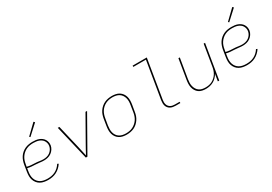

<svg xmlns="http://www.w3.org/2000/svg" viewBox="25 -1625 3550 2509"><g transform="rotate(-30 1800.0 -370.0)"><path d="M264 8Q233 8 203 2.5Q173 -3 147.5 -17Q122 -31 104 -53.5Q86 -76 76.5 -103.5Q67 -131 67 -161.5Q67 -192 72 -223L88 -323Q93 -351 102.5 -378.5Q112 -406 128.5 -431Q145 -456 168.5 -475.5Q192 -495 219 -507Q246 -519 274.5 -523.5Q303 -528 330 -528Q355 -528 379.5 -525Q404 -522 426 -513.5Q448 -505 466.5 -491Q485 -477 497 -457.5Q509 -438 513.5 -414.5Q518 -391 514 -366Q509 -339 492.5 -313.5Q476 -288 451.5 -271Q427 -254 398.5 -247Q370 -240 343 -240Q312 -240 281.5 -244.5Q251 -249 220 -250Q189 -251 158.5 -253.5Q128 -256 99 -264L92 -220Q87 -192 87.5 -164.5Q88 -137 96 -112Q104 -87 120.5 -66.5Q137 -46 159.5 -33.5Q182 -21 209 -16Q236 -11 264 -11Q292 -11 321 -16Q350 -21 377.5 -34.5Q405 -48 428 -69.5Q451 -91 467 -117L485 -108Q467 -80 442 -57Q417 -34 387.5 -19Q358 -4 326.5 2Q295 8 264 8ZM343 -258Q368 -258 392.5 -264Q417 -270 438.5 -285Q460 -300 474.5 -322.5Q489 -345 493 -369Q497 -390 492.5 -411Q488 -432 477.5 -449Q467 -466 450.5 -478Q434 -490 414.5 -497Q395 -504 373.5 -506.5Q352 -509 331 -509Q305 -509 279 -505Q253 -501 228 -489.5Q203 -478 182 -460Q161 -442 145.5 -419Q130 -396 121.5 -371Q113 -346 109 -320L102 -283Q131 -275 161.5 -272.5Q192 -270 222.5 -269Q253 -268 283 -263Q313 -258 343 -258ZM339 -594 326 -606 473 -748 489 -732Z M832 0 709 -520H733L815 -173Q823 -136 831.5 -99Q840 -62 848 -24Q868 -62 888.5 -99Q909 -136 930 -173L1127 -520H1151L856 0Z M1447 8Q1417 8 1388.5 2Q1360 -4 1336.5 -19Q1313 -34 1297 -56.5Q1281 -79 1273.5 -106.5Q1266 -134 1266.5 -163.5Q1267 -193 1272 -223L1288 -323Q1293 -351 1302 -378Q1311 -405 1327.5 -429.5Q1344 -454 1367 -474Q1390 -494 1416.5 -506Q1443 -518 1471 -523Q1499 -528 1527 -528Q1556 -528 1585 -522Q1614 -516 1637.5 -501Q1661 -486 1677 -463.5Q1693 -441 1700.5 -413.5Q1708 -386 1707.5 -356.5Q1707 -327 1702 -297L1685 -197Q1681 -169 1671.5 -142Q1662 -115 1645.5 -90.5Q1629 -66 1606.5 -46Q1584 -26 1557.5 -14Q1531 -2 1502.5 3Q1474 8 1447 8ZM1447 -11Q1472 -11 1498 -15.5Q1524 -20 1548 -31.5Q1572 -43 1593 -61.5Q1614 -80 1629 -102.5Q1644 -125 1652.5 -150Q1661 -175 1665 -200L1681 -300Q1686 -327 1686.5 -353.5Q1687 -380 1680.5 -404.5Q1674 -429 1660 -450Q1646 -471 1625 -484.5Q1604 -498 1578.5 -503.5Q1553 -509 1526 -509Q1501 -509 1475.5 -504.5Q1450 -500 1425.5 -488.5Q1401 -477 1380 -458.5Q1359 -440 1344.5 -417.5Q1330 -395 1321.5 -370Q1313 -345 1309 -320L1292 -220Q1288 -193 1287.5 -166.5Q1287 -140 1293 -115.5Q1299 -91 1313 -70Q1327 -49 1348 -35.5Q1369 -22 1394.5 -16.5Q1420 -11 1447 -11Z M2189 0Q2168 0 2148 -3.5Q2128 -7 2110.5 -16.5Q2093 -26 2080.5 -41Q2068 -56 2062 -75Q2056 -94 2056 -114.5Q2056 -135 2059 -156L2152 -716H1962V-735H2176L2080 -153Q2077 -135 2077 -117.5Q2077 -100 2082 -83.5Q2087 -67 2097.5 -54Q2108 -41 2122.5 -33Q2137 -25 2154.5 -22Q2172 -19 2189 -19H2258V0Z M2641 8Q2612 8 2584.5 1.5Q2557 -5 2535.5 -20.5Q2514 -36 2499.5 -59.5Q2485 -83 2479 -110Q2473 -137 2474 -165.5Q2475 -194 2480 -223L2529 -520H2550L2500 -220Q2496 -194 2495 -168Q2494 -142 2500 -117.5Q2506 -93 2518.5 -72Q2531 -51 2551 -36.5Q2571 -22 2596 -16.5Q2621 -11 2647 -11Q2672 -11 2697 -15.5Q2722 -20 2745.5 -32Q2769 -44 2789 -62.5Q2809 -81 2823 -103.5Q2837 -126 2845 -150Q2853 -174 2857 -199L2910 -520H2931L2845 0H2824L2841 -105Q2826 -78 2804 -55.5Q2782 -33 2755 -18.5Q2728 -4 2699 2Q2670 8 2641 8Z M3264 8Q3233 8 3203 2.5Q3173 -3 3147.5 -17Q3122 -31 3104 -53.5Q3086 -76 3076.5 -103.5Q3067 -131 3067 -161.5Q3067 -192 3072 -223L3088 -323Q3093 -351 3102.5 -378.5Q3112 -406 3128.5 -431Q3145 -456 3168.5 -475.5Q3192 -495 3219 -507Q3246 -519 3274.5 -523.5Q3303 -528 3330 -528Q3355 -528 3379.5 -525Q3404 -522 3426 -513.5Q3448 -505 3466.5 -491Q3485 -477 3497 -457.5Q3509 -438 3513.5 -414.5Q3518 -391 3514 -366Q3509 -339 3492.5 -313.5Q3476 -288 3451.5 -271Q3427 -254 3398.5 -247Q3370 -240 3343 -240Q3312 -240 3281.5 -244.5Q3251 -249 3220 -250Q3189 -251 3158.5 -253.5Q3128 -256 3099 -264L3092 -220Q3087 -192 3087.5 -164.5Q3088 -137 3096 -112Q3104 -87 3120.5 -66.5Q3137 -46 3159.5 -33.5Q3182 -21 3209 -16Q3236 -11 3264 -11Q3292 -11 3321 -16Q3350 -21 3377.5 -34.5Q3405 -48 3428 -69.5Q3451 -91 3467 -117L3485 -108Q3467 -80 3442 -57Q3417 -34 3387.5 -19Q3358 -4 3326.5 2Q3295 8 3264 8ZM3343 -258Q3368 -258 3392.5 -264Q3417 -270 3438.5 -285Q3460 -300 3474.5 -322.5Q3489 -345 3493 -369Q3497 -390 3492.5 -411Q3488 -432 3477.5 -449Q3467 -466 3450.5 -478Q3434 -490 3414.5 -497Q3395 -504 3373.5 -506.5Q3352 -509 3331 -509Q3305 -509 3279 -505Q3253 -501 3228 -489.5Q3203 -478 3182 -460Q3161 -442 3145.5 -419Q3130 -396 3121.5 -371Q3113 -346 3109 -320L3102 -283Q3131 -275 3161.5 -272.5Q3192 -270 3222.5 -269Q3253 -268 3283 -263Q3313 -258 3343 -258ZM3339 -594 3326 -606 3473 -748 3489 -732Z"/></g></svg>

Font: Iosevka SS04 Thin Extended
Style: Italic
Weight: 100
Width: 7
Italic angle: -9°
Monospace: yes
Designer: Belleve Invis
Foundry: Belleve Invis
Version: Version 19.0.0; ttfautohint (v1.8.4)